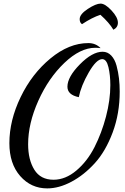

<svg xmlns="http://www.w3.org/2000/svg" viewBox="-20 -958 695 1065"><path d="M32 -164Q32 -290 94.5 -419.5Q157 -549 260 -634Q363 -719 470 -719Q511 -719 538 -691Q522 -693 509 -693Q425 -693 337 -609Q249 -525 192.5 -399Q136 -273 136 -158Q136 -72 170.5 -16.5Q205 39 277 39Q343 39 403.5 -12Q464 -63 504 -141.5Q544 -220 568 -311.5Q592 -403 592 -486Q592 -541 581.5 -585.5Q571 -630 547 -630Q515 -630 472.5 -556.5Q430 -483 417 -419Q354 -432 354 -477Q354 -531 423 -601Q492 -671 549 -671Q577 -671 597 -650Q617 -629 626.5 -593.5Q636 -558 640 -523Q644 -488 644 -450Q644 -328 605 -223.5Q566 -119 506 -53Q446 13 376.5 50Q307 87 242 87Q152 87 92 18.5Q32 -50 32 -164ZM422 -852Q422 -879 467 -908.5Q512 -938 538 -938Q563 -938 598.5 -900Q634 -862 634 -832Q634 -806 609 -793Q586 -832 537 -876Q491 -861 435 -824Q422 -832 422 -852Z"/></svg>

Font: TypoPRO Dancing Script
Style: Bold
Weight: 700
Designer: Pablo Impallari
Foundry: Pablo Impallari. www.impallari.com Igino Marini. www.ikern.com
Version: Version 1.002